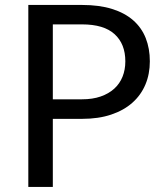

<svg xmlns="http://www.w3.org/2000/svg" viewBox="-20 -736 640 756"><path d="M303 -345Q344.5 -345 376.2 -356Q408 -367 429.8 -386.8Q451.5 -406.5 462.5 -434Q473.5 -461.5 473.5 -494.5Q473.5 -563 431.2 -601.5Q389 -640 303 -640H188V-345ZM303 -716.5Q371 -716.5 421.2 -700.8Q471.5 -685 504.5 -656Q537.5 -627 553.8 -586Q570 -545 570 -494.5Q570 -444.5 552.5 -403Q535 -361.5 501.2 -331.5Q467.5 -301.5 417.8 -284.8Q368 -268 303 -268H188V0H91.5V-716.5Z"/></svg>

Font: Lato
Style: Regular
Weight: 400
Designer: Lukasz Dziedzic with Adam Twardoch and Botio Nikoltchev
Foundry: tyPoland Lukasz Dziedzic
Version: Version 2.015; 2015-08-06; http://www.latofonts.com/